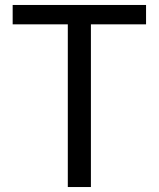

<svg xmlns="http://www.w3.org/2000/svg" viewBox="-20 -753 639 773"><path d="M253 0V-655H31V-733H568V-655H346V0Z"/></svg>

Font: Noto Sans CJK KR Regular (TTF)
Style: Regular
Weight: 400
Designer: Ryoko NISHIZUKA 西塚涼子 (kana & ideographs); Paul D. Hunt (Latin, Greek & Cyrillic); Wenlong ZHANG 张文龙 (bopomofo); Sandoll 
Foundry: Adobe Systems Incorporated
Version: Version 1.004;PS 1.004;hotconv 1.0.82;makeotf.lib2.5.63406